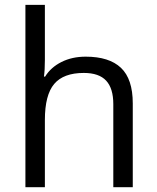

<svg xmlns="http://www.w3.org/2000/svg" viewBox="-20 -780 654 800"><path d="M452.1 0V-346.2Q452.1 -411.6 422.4 -443.8Q392.6 -476.1 329.1 -476.1Q244.6 -476.1 205.8 -430.2Q167 -384.3 167 -279.8V0H85.9V-759.8H167V-529.8Q167 -488.3 163.1 -460.9H168Q191.9 -499.5 236.1 -521.7Q280.3 -543.9 336.9 -543.9Q435.1 -543.9 484.1 -497.3Q533.2 -450.7 533.2 -349.1V0Z"/></svg>

Font: f09607729
Style: Regular
Weight: 400
Foundry: Ascender Corporation
Version: Version 1.10